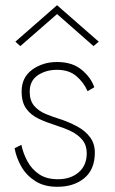

<svg xmlns="http://www.w3.org/2000/svg" viewBox="-20 -707 443 737"><path d="M199 -653 58 -530 39 -547 199 -687 359 -547 339 -530ZM62 -151Q69 -118 85.5 -87.5Q102 -57 130.5 -38Q159 -19 202 -19Q251 -19 282 -45.5Q313 -72 313 -119Q313 -149 296.5 -169.5Q280 -190 253 -203Q226 -216 194 -226Q159 -237 129 -251Q99 -265 81 -289.5Q63 -314 63 -356Q63 -410 103.5 -439.5Q144 -469 199 -469Q257 -469 293 -439.5Q329 -410 342 -372L316 -357Q302 -390 273.5 -414.5Q245 -439 199 -439Q156 -439 125 -418Q94 -397 94 -355Q94 -321 111 -301Q128 -281 155.5 -269.5Q183 -258 216 -248Q248 -237 277.5 -221Q307 -205 325.5 -180.5Q344 -156 344 -121Q344 -57 304 -23.5Q264 10 200 10Q150 10 116 -11.5Q82 -33 62.5 -66.5Q43 -100 36 -138Z"/></svg>

Font: Jost* Thin
Style: Regular
Weight: 200
Version: Version 3.7